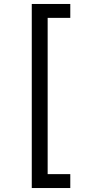

<svg xmlns="http://www.w3.org/2000/svg" viewBox="-20 -812 455 967"><path d="M140 -792H334V-722H220V65H334V135H140Z"/></svg>

Font: telugu25
Style: Book
Weight: 400
Designer: Jelle Bosma - Monotype Design Team
Foundry: Monotype Imaging Inc.
Version: Version 2.003